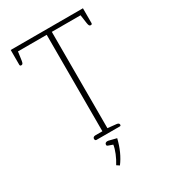

<svg xmlns="http://www.w3.org/2000/svg" viewBox="-212 -803 985 1105"><g transform="rotate(-30 280.0 -250.0)"><path d="M199 -12Q199 -18 203.5 -22Q208 -26 217 -26H263V-667H72L64 -610Q62 -598 59 -593Q56 -588 49 -588Q40 -588 40 -597V-695H520V-597Q520 -588 511 -588Q504 -588 501 -593Q498 -598 496 -610L488 -667H297V-27L355 -21Q371 -19 371 -8Q371 0 364 0H208Q204 0 201.5 -3.5Q199 -7 199 -12ZM234 183Q251 156 263.5 125.5Q276 95 279 72L248 61Q242 59 242 53Q242 44 248.5 40Q255 36 265 38L317 51Q296 137 252 195Z"/></g></svg>

Font: Maitree ExtraLight
Style: Regular
Weight: 275
Designer: CadsonDemak Team
Foundry: CadsonDemak
Version: Version 1.003